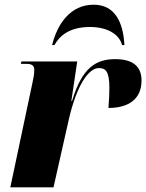

<svg xmlns="http://www.w3.org/2000/svg" viewBox="-20 -798 623 818"><path d="M202 -606H212C231 -640 270 -683 363 -683C448 -683 491 -644 500 -606H510C505 -704 469 -778 379 -778C280 -778 224 -696 202 -606ZM118 -444 24 0H208L272 -284C307 -439 359 -508 401 -508C428 -508 446 -497 446 -424C446 -402 445 -374 442 -338C524 -338 583 -373 583 -455C583 -516 545 -546 471 -546C387 -546 329 -508 287 -368H284L309 -536H71L69 -526H93C121 -526 126 -514 126 -500C126 -480 122 -464 118 -444Z"/></svg>

Font: Noto Serif Display SemiCondensed Black
Style: Italic
Weight: 900
Width: 4
Italic angle: -12°
Designer: Monotype Design Team
Foundry: Monotype Imaging Inc.
Version: Version 2.009